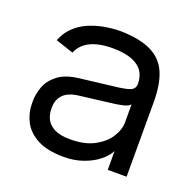

<svg xmlns="http://www.w3.org/2000/svg" viewBox="-98 -614 741 728"><g transform="rotate(20 272.0 -250.0)"><path d="M231 11Q163 11 123 -10.5Q83 -32 65.5 -66Q48 -100 48 -137V-150Q48 -177 59 -207Q70 -237 100.5 -260.5Q131 -284 189 -290L314 -305Q362 -310 381 -317.5Q400 -325 400 -345Q400 -393 365 -416.5Q330 -440 264 -440Q230 -440 202.5 -433Q175 -426 155.5 -411Q136 -396 126 -372L54 -396Q66 -427 88.5 -449.5Q111 -472 141.5 -485.5Q172 -499 206 -505Q240 -511 274 -511Q350 -509 395.5 -486.5Q441 -464 460.5 -418.5Q480 -373 480 -302V0H404V-76Q393 -54 368 -34Q343 -14 307.5 -1.5Q272 11 231 11ZM230 -60Q289 -60 327.5 -81Q366 -102 384.5 -131.5Q403 -161 404 -188Q404 -206 404 -229Q404 -252 404 -264Q396 -255 375.5 -250Q355 -245 318 -241L204 -227Q163 -222 143.5 -202Q124 -182 124 -151V-143Q124 -122 133.5 -103Q143 -84 166 -72Q189 -60 230 -60Z"/></g></svg>

Font: Nata Sans
Style: Regular
Weight: 400
Designer: Daniel Uzquiano Cruz
Version: Version 1.001